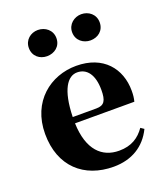

<svg xmlns="http://www.w3.org/2000/svg" viewBox="-150 -916 886 1034"><g transform="rotate(-20 293.0 -399.0)"><path d="M189 -665C231 -665 269 -692 269 -740C269 -786 231 -815 189 -815C148 -815 111 -786 111 -740C111 -692 148 -665 189 -665ZM438 -665C480 -665 517 -692 517 -740C517 -786 480 -815 438 -815C398 -815 359 -786 359 -740C359 -692 398 -665 438 -665ZM323 17C427 17 505 -31 547 -118L528 -131C495 -84 451 -54 380 -54C283 -54 211 -119 206 -274H546C551 -293 553 -310 553 -335C553 -462 472 -563 317 -563C170 -563 35 -461 35 -275C35 -88 154 17 323 17ZM206 -310C210 -466 255 -528 310 -528C364 -528 401 -484 401 -395C401 -333 387 -310 341 -310Z"/></g></svg>

Font: Noto Serif SC Black
Style: Regular
Weight: 900
Designer: Ryoko NISHIZUKA 西塚涼子 (kana & ideographs); Frank Grießhammer (Latin, Greek & Cyrillic); Wenlong ZHANG 张文龙 (bopomofo); San
Foundry: Adobe
Version: Version 2.001;hotconv 1.1.0;makeotfexe 2.6.0